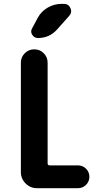

<svg xmlns="http://www.w3.org/2000/svg" viewBox="-20 -990 540 1010"><path d="M304.7 -969.7H315.4Q340.8 -969.7 350.6 -947.3Q360.4 -924.8 343.8 -906.2L280.3 -835Q240.2 -790 179.7 -790Q160.2 -790 149.4 -807.1Q138.7 -824.2 149.4 -841.8L178.7 -896.5Q197.3 -930.7 231.4 -950.2Q265.6 -969.7 304.7 -969.7ZM389.6 -120.1Q415 -120.1 432.6 -102.5Q450.2 -85 450.2 -60.1Q450.2 -35.2 432.6 -17.6Q415 0 389.6 0H174.8Q139.6 0 114.7 -24.9Q89.8 -49.8 89.8 -85V-660.2Q89.8 -689.5 110.4 -710Q130.9 -730.5 160.2 -730.5Q189.5 -730.5 210 -710Q230.5 -689.5 230.5 -660.2V-130.9Q230.5 -120.1 241.2 -120.1Z"/></svg>

Font: Rounded-X Mgen+ 1m bold
Style: Bold
Weight: 700
Designer: [Source Han Sans]
Ryoko NISHIZUKA  (kana & ideographs); Paul D. Hunt (Latin, Greek & Cyrillic); Wenlong ZHANG  (bopomofo
Version: Version 1.059.20150602